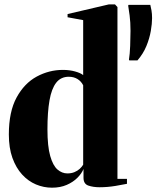

<svg xmlns="http://www.w3.org/2000/svg" viewBox="-20 -837 708 868"><path d="M215 11.5Q177.5 11.5 142.5 -3.2Q107.5 -18 80 -48Q52.5 -78 36.2 -123Q20 -168 20 -229Q20 -332 55 -396.2Q90 -460.5 146 -490.8Q202 -521 264.5 -521Q294 -521 319.2 -514Q344.5 -507 356 -497.5V-746L285.5 -759V-773.5L471.5 -817H500L511 -805V-28.5H554V-6Q538 -2.5 502 3.5Q466 9.5 430.5 9.5Q401.5 9.5 379.5 2Q357.5 -5.5 357.5 -33.5V-73Q349.5 -53 330.2 -33.5Q311 -14 281.8 -1.2Q252.5 11.5 215 11.5ZM284.5 -53Q302.5 -53 316.5 -58.8Q330.5 -64.5 340.5 -73.8Q350.5 -83 356 -92.5V-451.5Q347 -469.5 330.2 -479.8Q313.5 -490 291 -490Q255 -490 234 -463Q213 -436 203.8 -383.2Q194.5 -330.5 194.5 -252.5Q194.5 -175.5 207 -131.8Q219.5 -88 240 -70.5Q260.5 -53 284.5 -53ZM601.5 -564H564.5L563 -567.5Q567 -592 568.5 -629.5Q570 -667 570 -697.5Q570 -736.5 566 -767Q562 -797.5 559.5 -811.5L561 -815H659.5Q662 -805 664.8 -790Q667.5 -775 667.5 -755Q667.5 -730.5 661.8 -697Q656 -663.5 641.8 -628.8Q627.5 -594 601.5 -564Z"/></svg>

Font: Merriweather 144pt ExtraBold
Style: Regular
Weight: 800
Version: Version 2.100